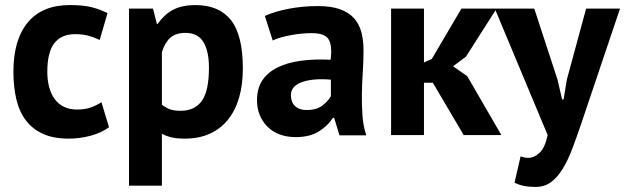

<svg xmlns="http://www.w3.org/2000/svg" viewBox="-20 -534 2471 759"><path d="M411 -31Q381 -9 338.5 2.5Q296 14 251 14Q191 14 149.5 -5Q108 -24 82 -58.5Q56 -93 44.5 -142Q33 -191 33 -250Q33 -377 90 -445.5Q147 -514 256 -514Q311 -514 344.5 -505Q378 -496 405 -482L374 -376Q351 -387 328.5 -393Q306 -399 277 -399Q223 -399 195 -363.5Q167 -328 167 -250Q167 -218 174 -191Q181 -164 195 -144Q209 -124 231.5 -112.5Q254 -101 284 -101Q317 -101 340 -109.5Q363 -118 381 -130Z M490 -500H585L600 -440H604Q630 -478 665.5 -496Q701 -514 752 -514Q846 -514 893 -454.5Q940 -395 940 -263Q940 -199 925 -147.5Q910 -96 880.5 -60Q851 -24 808.5 -5Q766 14 711 14Q680 14 660 9.5Q640 5 620 -5V200H490ZM713 -404Q675 -404 653.5 -385Q632 -366 620 -328V-120Q634 -109 650.5 -102.5Q667 -96 694 -96Q750 -96 778 -135.5Q806 -175 806 -266Q806 -332 784 -368Q762 -404 713 -404Z M1027 -471Q1067 -489 1122 -499.5Q1177 -510 1237 -510Q1289 -510 1324 -497.5Q1359 -485 1379.5 -462Q1400 -439 1408.5 -407Q1417 -375 1417 -335Q1417 -291 1414 -246.5Q1411 -202 1410.5 -159Q1410 -116 1413 -75.5Q1416 -35 1428 1H1322L1301 -68H1296Q1276 -37 1240.5 -14.5Q1205 8 1149 8Q1114 8 1086 -2.5Q1058 -13 1038 -32.5Q1018 -52 1007 -78.5Q996 -105 996 -138Q996 -184 1016.5 -215.5Q1037 -247 1075.5 -266.5Q1114 -286 1167.5 -293.5Q1221 -301 1287 -298Q1294 -354 1279 -378.5Q1264 -403 1212 -403Q1173 -403 1129.5 -395Q1086 -387 1058 -374ZM1192 -99Q1231 -99 1254 -116.5Q1277 -134 1288 -154V-219Q1257 -222 1228.5 -220Q1200 -218 1178 -211Q1156 -204 1143 -191Q1130 -178 1130 -158Q1130 -130 1146.5 -114.5Q1163 -99 1192 -99Z M1691 -207H1656V0H1526V-500H1656V-287L1687 -301L1804 -500H1943L1822 -310L1771 -272L1827 -233L1962 0H1813Z M2184 -219 2202 -141H2208L2221 -220L2297 -500H2431L2279 -49Q2260 7 2242.5 53.5Q2225 100 2204 134Q2183 168 2157.5 186.5Q2132 205 2097 205Q2045 205 2014 188L2038 84Q2053 90 2068 90Q2091 90 2112.5 70.5Q2134 51 2145 0L1936 -500H2092Z"/></svg>

Font: PTSans
Style: Bold
Weight: 700
Designer: A.Korolkova, O.Umpeleva, V.Yefimov
Foundry: ParaType Ltd
Version: Version 2.003W OFL